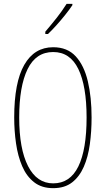

<svg xmlns="http://www.w3.org/2000/svg" viewBox="-20 -1063 551 1000"><path d="M457 -451Q457 -379 448 -312.5Q439 -246 416.5 -194.5Q394 -143 355.5 -113Q317 -83 257 -83Q197 -83 157.5 -114Q118 -145 95.5 -197.5Q73 -250 63.5 -316Q54 -382 54 -451Q54 -634 106.5 -725.5Q159 -817 257 -817Q331 -817 374.5 -769.5Q418 -722 437.5 -639.5Q457 -557 457 -451ZM80 -451Q80 -288 126 -198Q172 -108 257 -108Q345 -108 388 -196Q431 -284 431 -451Q431 -615 388 -703.5Q345 -792 257 -792Q167 -792 123.5 -702.5Q80 -613 80 -451ZM357 -1036Q341 -1012 318.5 -984Q296 -956 273 -930.5Q250 -905 230 -886H216V-898Q250 -938 276 -971Q302 -1004 327 -1043H357Z"/></svg>

Font: Noto Sans Kannada UI ExtraCondensed Thin
Style: Regular
Weight: 100
Width: 2
Designer: Jelle Bosma - Monotype Design Team
Foundry: Monotype Imaging Inc.
Version: Version 2.005; ttfautohint (v1.8.4.7-5d5b)